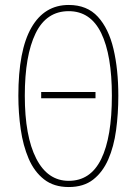

<svg xmlns="http://www.w3.org/2000/svg" viewBox="-20 -744 551 774"><path d="M457 -358Q457 -286 448 -219.5Q439 -153 416.5 -101.5Q394 -50 355.5 -20Q317 10 257 10Q197 10 157.5 -21Q118 -52 95.5 -104.5Q73 -157 63.5 -223Q54 -289 54 -358Q54 -541 106.5 -632.5Q159 -724 257 -724Q331 -724 374.5 -676.5Q418 -629 437.5 -546.5Q457 -464 457 -358ZM80 -358Q80 -195 126 -105Q172 -15 257 -15Q345 -15 388 -103Q431 -191 431 -358Q431 -522 388 -610.5Q345 -699 257 -699Q167 -699 123.5 -609.5Q80 -520 80 -358ZM146 -348V-373H365V-348Z"/></svg>

Font: Noto Sans ExtraCondensed Thin
Style: Regular
Weight: 100
Width: 2
Designer: Monotype Design Team
Foundry: Monotype Imaging Inc.
Version: Version 2.013; ttfautohint (v1.8.4.7-5d5b)